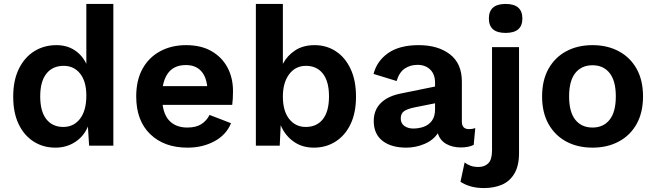

<svg xmlns="http://www.w3.org/2000/svg" viewBox="-20 -739 3325 974"><path d="M261 10Q199 10 150.5 -21Q102 -52 74.5 -109.5Q47 -167 47 -249Q47 -332 76 -390.5Q105 -449 154.5 -479.5Q204 -510 266 -510Q320 -510 359 -484Q398 -458 418 -415V-719H555V0H432L426 -97Q405 -47 361 -18.5Q317 10 261 10ZM301 -95Q354 -95 386 -136.5Q418 -178 418 -254Q418 -326 386.5 -365.5Q355 -405 303 -405Q247 -405 215.5 -365.5Q184 -326 184 -250Q184 -174 215 -134.5Q246 -95 301 -95Z M931 10Q813 10 742 -58.5Q671 -127 671 -250Q671 -332 703 -390Q735 -448 792.5 -479Q850 -510 924 -510Q1000 -510 1053 -479.5Q1106 -449 1134 -396.5Q1162 -344 1162 -277Q1162 -257 1161 -239Q1160 -221 1158 -207H805Q813 -149 845.5 -120.5Q878 -92 930 -92Q974 -92 1001 -109Q1028 -126 1043 -156L1152 -114Q1128 -55 1068 -22.5Q1008 10 931 10ZM923 -409Q826 -409 806 -302H1031Q1025 -354 997.5 -381.5Q970 -409 923 -409Z M1572 10Q1512 10 1468.5 -21.5Q1425 -53 1404 -104L1399 0H1278V-719H1415V-415Q1437 -457 1477.5 -483.5Q1518 -510 1576 -510Q1636 -510 1683.5 -479Q1731 -448 1758.5 -389.5Q1786 -331 1786 -249Q1786 -167 1758.5 -109.5Q1731 -52 1682.5 -21Q1634 10 1572 10ZM1531 -95Q1587 -95 1618 -134.5Q1649 -174 1649 -250Q1649 -326 1618 -365.5Q1587 -405 1532 -405Q1479 -405 1447 -362.5Q1415 -320 1415 -249Q1415 -176 1447 -135.5Q1479 -95 1531 -95Z M2187 -319Q2187 -362 2162.5 -386Q2138 -410 2098 -410Q2061 -410 2033 -391Q2005 -372 1992 -328L1875 -364Q1892 -430 1949.5 -470Q2007 -510 2104 -510Q2202 -510 2262.5 -463.5Q2323 -417 2323 -325V-122Q2323 -84 2359 -84Q2376 -84 2391 -89L2383 -4Q2357 9 2318 9Q2275 9 2243.5 -9Q2212 -27 2201 -63Q2177 -27 2132.5 -8.5Q2088 10 2041 10Q1965 10 1920.5 -24.5Q1876 -59 1876 -125Q1876 -181 1912 -216.5Q1948 -252 2015 -265L2187 -300ZM2013 -138Q2013 -113 2031.5 -100Q2050 -87 2076 -87Q2105 -87 2130 -96Q2155 -105 2171 -126.5Q2187 -148 2187 -184V-215L2082 -194Q2048 -187 2030.5 -175.5Q2013 -164 2013 -138Z M2545 -572Q2460 -572 2460 -645Q2460 -719 2545 -719Q2630 -719 2630 -645Q2630 -572 2545 -572ZM2613 -500V37Q2613 102 2589.5 141.5Q2566 181 2526 198Q2486 215 2435 215Q2398 215 2368 206.5Q2338 198 2316 183L2337 85Q2349 95 2366.5 101.5Q2384 108 2407 108Q2438 108 2457 89.5Q2476 71 2476 24V-500Z M2986 -510Q3061 -510 3119 -479Q3177 -448 3209.5 -390Q3242 -332 3242 -250Q3242 -168 3209.5 -110Q3177 -52 3119 -21Q3061 10 2986 10Q2910 10 2852.5 -21Q2795 -52 2762.5 -110Q2730 -168 2730 -250Q2730 -332 2762.5 -390Q2795 -448 2852.5 -479Q2910 -510 2986 -510ZM2986 -408Q2930 -408 2898.5 -368.5Q2867 -329 2867 -250Q2867 -171 2898.5 -131.5Q2930 -92 2986 -92Q3041 -92 3072.5 -131.5Q3104 -171 3104 -250Q3104 -329 3072.5 -368.5Q3041 -408 2986 -408Z"/></svg>

Font: Work Sans SemiBold
Style: Regular
Weight: 600
Designer: Wei Huang
Foundry: Wei Huang
Version: Version 2.010; ttfautohint (v1.8.3)